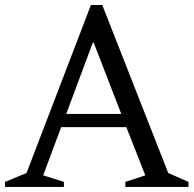

<svg xmlns="http://www.w3.org/2000/svg" viewBox="-22 -740 766 760"><path d="M478 -236.8H220.2L148.9 -45.9L231 -20V0H-2V-20L83 -55.2L337.9 -720.2H382.8L644 -55.2L724.1 -20V0H474.1V-20L553.2 -45.9ZM345.2 -570.8 240.2 -289.1H458L349.1 -570.8Z"/></svg>

Font: Amethysta
Style: Regular
Weight: 400
Designer: Konstantin Vinogradov, Alexei Vanyashin
Foundry: Cyreal (www.cyreal.org)
Version: Version 1.002